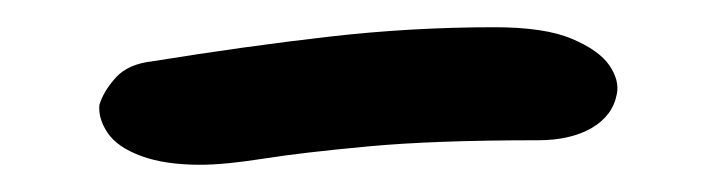

<svg xmlns="http://www.w3.org/2000/svg" viewBox="-20 -326 523 141"><path d="M127 -205Q101 -205 83.5 -211.5Q66 -218 59 -228.5Q52 -239 53 -249Q56 -259 65 -269Q74 -279 92 -281Q160 -292 221 -299Q282 -306 343 -306Q380 -306 400 -297.5Q420 -289 427.5 -278Q435 -267 433 -257Q430 -241 414.5 -232Q399 -223 375 -223Q299 -223 250.5 -218.5Q202 -214 173.5 -209.5Q145 -205 127 -205Z"/></svg>

Font: Shantell Sans
Style: Italic
Weight: 400
Italic angle: -11°
Designer: Stephen Nixon, Anya Danilova, Shantell Martin
Foundry: Arrow Type
Version: Version 1.011;[c5ecc13dd]